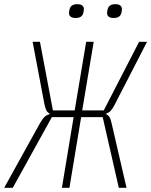

<svg xmlns="http://www.w3.org/2000/svg" viewBox="-55 -898 723 918"><path d="M135 -307Q148 -330 158.5 -339.5Q169 -349 182 -352L183 -355Q172 -360 167 -369.5Q162 -379 157 -402L101 -698H136L198 -370H302L357 -698H393L338 -370H441L610 -698H648L492 -395Q482 -376 473.5 -367.5Q465 -359 453 -355L452 -352Q462 -348 468 -339Q474 -330 479 -307L550 0H513L436 -338H333L277 0H241L297 -338H193L6 0H-35ZM307 -812Q289 -812 282 -819Q275 -826 275 -834Q275 -838 275.5 -842Q276 -846 277 -851Q282 -878 314 -878Q332 -878 339 -871Q346 -864 346 -856Q346 -852 345.5 -848Q345 -844 344 -839Q339 -812 307 -812ZM489 -812Q471 -812 464 -819Q457 -826 457 -834Q457 -838 457.5 -842Q458 -846 459 -851Q464 -878 496 -878Q514 -878 521 -871Q528 -864 528 -856Q528 -852 527.5 -848Q527 -844 526 -839Q521 -812 489 -812Z"/></svg>

Font: IBM Plex Mono ExtraLight
Style: Italic
Weight: 200
Italic angle: -9°
Monospace: yes
Designer: Mike Abbink, Paul van der Laan, Pieter van Rosmalen
Foundry: Bold Monday
Version: Version 2.3